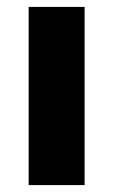

<svg xmlns="http://www.w3.org/2000/svg" viewBox="-20 -536 328 556"><path d="M63 0V-516H225V0Z"/></svg>

Font: Red Hat Text VF
Style: Regular
Weight: 300
Designer: Pentagram, MCKL
Foundry: Pentagram, MCKL
Version: Version 1.023